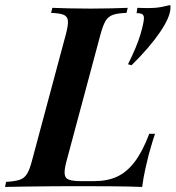

<svg xmlns="http://www.w3.org/2000/svg" viewBox="-60 -739 694 759"><path d="M553 -210Q547 -194 541 -173Q535 -152 528 -128Q523 -109 515 -73.5Q507 -38 502 0Q451 -2 387.5 -2.5Q324 -3 274 -3Q250 -3 212.5 -3Q175 -3 131.5 -2.5Q88 -2 43.5 -1.5Q-1 -1 -40 0L-36 -20Q-2 -22 17 -28Q36 -34 47 -52Q58 -70 67 -106L200 -602Q210 -639 208.5 -656.5Q207 -674 191.5 -680.5Q176 -687 142 -688L147 -708Q171 -707 212 -706Q253 -705 299 -705Q340 -705 378.5 -706Q417 -707 445 -708L440 -688Q406 -687 387 -680.5Q368 -674 357.5 -656.5Q347 -639 337 -602L204 -106Q194 -70 195.5 -52Q197 -34 213 -28.5Q229 -23 262 -23H313Q365 -23 403.5 -41Q442 -59 473 -100Q504 -141 530 -210ZM446 -485Q481 -555 495 -602.5Q509 -650 509 -668Q509 -677 503.5 -682Q498 -687 480 -687L483 -708Q495 -708 504.5 -707.5Q514 -707 524 -707Q555 -707 575.5 -711Q596 -715 613 -719Q614 -717 614 -709Q614 -673 573 -612.5Q532 -552 460 -481Z"/></svg>

Font: Playfair Display SemiBold
Style: Italic
Weight: 600
Italic angle: -14°
Designer: Claus Eggers Sørensen
Foundry: Claus Eggers Sørensen
Version: Version 1.203